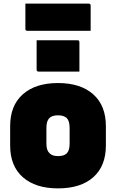

<svg xmlns="http://www.w3.org/2000/svg" viewBox="-20 -1022 640 1059"><path d="M300 -564Q424 -564 494 -502Q564 -440 564 -326V-220Q564 -106 494.5 -44.5Q425 17 300 17Q176 17 106 -44.5Q36 -106 36 -220V-326Q36 -440 106 -502Q176 -564 300 -564ZM300 -386Q266 -386 251 -369.5Q236 -353 236 -317V-229Q236 -193 253 -177Q268 -161 300 -161Q334 -161 349 -177Q364 -193 364 -229V-317Q364 -355 348 -371Q332 -386 300 -386ZM182 -800H407Q418 -800 418 -789V-627H193Q182 -627 182 -638ZM120 -1002H469Q480 -1002 480 -991V-852H131Q120 -852 120 -863Z"/></svg>

Font: Recursive Mn Lnr St Blk
Style: Regular
Weight: 900
Monospace: yes
Version: Version 1.079;hotconv 1.0.112;makeotfexe 2.5.65598; ttfautoh